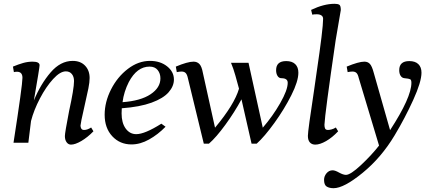

<svg xmlns="http://www.w3.org/2000/svg" viewBox="-20 -750 2242 1009"><path d="M321 -35Q321 -52 343 -166Q369 -284 369 -324Q369 -347 357.5 -361Q346 -375 326 -375Q296 -375 259 -334.5Q222 -294 190 -233Q158 -172 143 -114L129 0H51Q98 -303 98 -341Q98 -373 69 -373Q61 -373 53 -371L48 -400Q77 -412 101.5 -419Q126 -426 151 -426Q188 -426 188 -407Q188 -395 158 -222Q194 -309 246 -369.5Q298 -430 362 -430Q403 -430 427 -405Q451 -380 451 -340Q451 -318 444.5 -285.5Q438 -253 422 -183Q404 -105 403 -90Q403 -82 407 -74.5Q411 -67 422 -67Q439 -67 459 -80L471 -60Q440 -28 407.5 -9Q375 10 353 10Q339 10 330 -2.5Q321 -15 321 -35Z M530 -147Q530 -214 563.5 -280Q597 -346 652 -388Q707 -430 768 -430Q822 -430 858 -401.5Q894 -373 894 -332Q894 -297 866 -265Q838 -233 776.5 -210.5Q715 -188 620 -181L619 -154Q619 -104 640.5 -74.5Q662 -45 696 -45Q741 -45 828 -100L850 -84Q810 -43 763.5 -17Q717 9 671 9Q610 9 570 -34Q530 -77 530 -147ZM823 -338Q823 -364 808.5 -382Q794 -400 766 -400Q700 -400 657 -319Q631 -268 624 -213Q719 -220 771 -254.5Q823 -289 823 -338Z M934 -374Q924 -374 909 -371L904 -400Q966 -426 997 -426Q1016 -426 1028 -413.5Q1040 -401 1046 -368L1110 -79Q1212 -201 1236 -284L1217 -353Q1207 -389 1194 -420H1286L1361 -79Q1413 -139 1452.5 -208Q1492 -277 1492 -315Q1492 -339 1459 -339Q1446 -339 1438.5 -351Q1431 -363 1431 -381Q1431 -429 1484 -429Q1515 -429 1531.5 -413Q1548 -397 1548 -368Q1548 -323 1511 -249.5Q1474 -176 1422 -104Q1370 -32 1329 5H1302L1249 -228Q1213 -161 1164.5 -94.5Q1116 -28 1078 5H1051L967 -341Q963 -359 955.5 -366.5Q948 -374 934 -374Z M1598 -36Q1598 -63 1631 -279L1644 -370Q1678 -599 1678 -651Q1678 -663 1669 -669Q1660 -675 1645 -675Q1630 -675 1621 -673L1615 -698Q1682 -730 1738 -730Q1754 -730 1762.5 -725.5Q1771 -721 1771 -697Q1763 -649 1744 -539Q1687 -149 1685 -94Q1685 -82 1688.5 -74.5Q1692 -67 1704 -67Q1711 -67 1722.5 -70Q1734 -73 1745 -80L1757 -60Q1726 -27 1693.5 -8.5Q1661 10 1637 10Q1619 10 1608.5 -1.5Q1598 -13 1598 -36Z M1683 195Q1683 176 1696 160.5Q1709 145 1728 145Q1741 145 1762 157Q1784 169 1798 169Q1822 169 1877 117.5Q1932 66 1972 15L1865 -341Q1861 -359 1853.5 -366.5Q1846 -374 1832 -374Q1822 -374 1807 -371L1802 -400Q1865 -426 1895 -426Q1913 -426 1924 -414Q1935 -402 1944 -368L2030 -66Q2142 -238 2142 -315Q2142 -330 2135.5 -333.5Q2129 -337 2106 -339Q2093 -340 2085.5 -351.5Q2078 -363 2078 -381Q2078 -429 2131 -429Q2162 -429 2178.5 -413Q2195 -397 2195 -368Q2195 -320 2151.5 -224.5Q2108 -129 2054 -39Q1984 78 1885.5 158.5Q1787 239 1733 239Q1711 239 1697 230.5Q1683 222 1683 195Z"/></svg>

Font: Unna
Style: Italic
Weight: 400
Italic angle: -8.05°
Designer: Jorge de Buen Unna
Foundry: Omnibus-Type
Version: Version 2.008